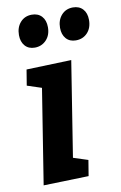

<svg xmlns="http://www.w3.org/2000/svg" viewBox="-88 -824 554 879"><g transform="rotate(-10 189.0 -384.5)"><path d="M112 -623Q83 -623 66.5 -642Q50 -661 50 -692Q50 -728 70.5 -751Q91 -774 124 -774Q153 -774 170 -755.5Q187 -737 187 -705Q187 -668 165.5 -645.5Q144 -623 112 -623ZM303 -623Q274 -623 257.5 -642Q241 -661 241 -692Q241 -728 261.5 -751Q282 -774 315 -774Q344 -774 361 -755.5Q378 -737 378 -705Q378 -668 357 -645.5Q336 -623 303 -623ZM42 5 112 -436 45 -458 57 -531 266 -538 196 -96 264 -74 252 -1Z"/></g></svg>

Font: Bitter
Style: Bold Italic
Weight: 700
Italic angle: -9°
Designer: Sol Matas, and Bitter project Authors
Foundry: Sol Matas
Version: Version 2.001